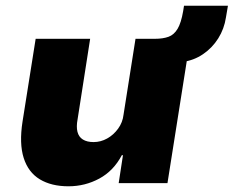

<svg xmlns="http://www.w3.org/2000/svg" viewBox="-20 -642 819 673"><path d="M220 11Q160 11 119.5 -13.5Q79 -38 63 -88.5Q47 -139 59 -216L105 -506H296L252 -224Q247 -198 251.5 -180Q256 -162 270.5 -153Q285 -144 308 -144Q333 -144 355.5 -156.5Q378 -169 394 -191Q410 -213 413 -240L455 -506H647L567 0H396L411 -98H407Q378 -43 328 -16Q278 11 220 11ZM620 -425 521 -491 523 -506Q551 -506 570.5 -513Q590 -520 602.5 -541Q615 -562 622 -603L625 -622H779L772 -581Q766 -541 745 -507.5Q724 -474 691.5 -452Q659 -430 620 -425Z"/></svg>

Font: Nunito Sans 7pt Black
Style: Italic
Weight: 900
Italic angle: -9°
Version: Version 3.101;gftools[0.9.27]